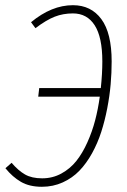

<svg xmlns="http://www.w3.org/2000/svg" viewBox="-20 -713 490 743"><path d="M262.2 -692.9Q332.5 -692.9 372.3 -638.9Q412.1 -585 412.1 -475.1Q412.1 -431.2 408.2 -386.7Q404.3 -342.3 395 -293.9Q385.7 -245.6 371.8 -202.4Q357.9 -159.2 336.2 -119.9Q314.5 -80.6 287.1 -52.2Q259.8 -23.9 222.7 -7.1Q185.5 9.8 142.1 9.8Q93.8 9.8 61 -9.3Q28.3 -28.3 1 -62L24.9 -83Q50.8 -52.7 76.9 -37.8Q103 -22.9 143.1 -22.9Q183.6 -22.9 217.5 -41.5Q251.5 -60.1 275.4 -90.1Q299.3 -120.1 318.1 -162.1Q336.9 -204.1 348.1 -247.1Q359.4 -290 366.2 -338.9H127.9L131.8 -372.1H370.1Q376 -427.7 376 -475.1Q376 -569.3 346.4 -615.2Q316.9 -661.1 262.2 -661.1Q224.1 -661.1 191.7 -648.4Q159.2 -635.7 117.2 -604L100.1 -627Q179.7 -692.9 262.2 -692.9Z"/></svg>

Font: Fira Sans Compressed UltraLight
Style: Italic
Weight: 200
Width: 3
Italic angle: -8°
Designer: Carrois Corporate & Edenspiekermann AG
Foundry: Carrois Corporate GbR & Edenspiekermann AG
Version: Version 4.203;PS 004.203;hotconv 1.0.88;makeotf.lib2.5.64775